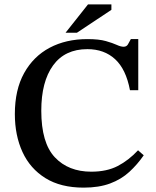

<svg xmlns="http://www.w3.org/2000/svg" viewBox="-20 -848 715 879"><path d="M363 11Q258 11 188 -32.5Q118 -76 83 -152Q48 -228 48 -326Q48 -437 90.5 -513.5Q133 -590 207.5 -629.5Q282 -669 380 -669Q433 -669 464.5 -660Q496 -651 514.5 -642.5Q533 -634 546 -634Q559 -634 565.5 -644.5Q572 -655 579 -669H613V-435H575Q557 -531 507 -577Q457 -623 380 -623Q277 -623 223 -548.5Q169 -474 169 -341Q169 -194 231 -128Q293 -62 398 -62Q469 -62 519 -88Q569 -114 612 -160L638 -137Q609 -95 572 -61Q535 -27 484 -8Q433 11 363 11ZM332 -698H280L383 -828H490V-803Z"/></svg>

Font: STIX Two Text Medium
Style: Regular
Weight: 500
Designer: Ross Mills, John Hudson & Paul Hanslow, Tiro Typeworks Ltd; with prior portions MicroPress Inc., and Coen Hoffman.
Foundry: Tiro Typeworks Ltd
Version: Version 2.13 b171